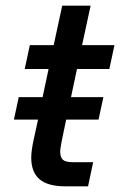

<svg xmlns="http://www.w3.org/2000/svg" viewBox="-20 -656 423 676"><path d="M98 -162 114 -235H29L46 -314H130L151 -413H67L85 -497H169L199 -636H299L269 -497H383L365 -413H251L230 -314H344L327 -235H213L197 -158Q195 -146 193.5 -137.5Q192 -129 192 -122Q192 -102 201.5 -93.5Q211 -85 236 -85H308L290 0H210Q148 0 119 -25Q90 -50 90 -101Q90 -124 98 -162Z"/></svg>

Font: Wix Madefor Text Medium
Style: Italic
Weight: 500
Italic angle: -12°
Designer: Dalton Maag Ltd
Foundry: Dalton Maag Ltd
Version: Version 3.100